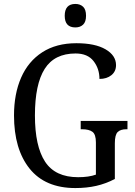

<svg xmlns="http://www.w3.org/2000/svg" viewBox="-20 -943 685 973"><path d="M51 -358Q51 -467 87 -549.5Q123 -632 194 -678Q265 -724 367 -724Q462 -724 515 -693Q568 -662 568 -613Q568 -581 544.5 -562Q521 -543 484 -543Q484 -595 454 -633.5Q424 -672 363 -672Q256 -672 206.5 -594Q157 -516 157 -358Q157 -202 208.5 -123.5Q260 -45 376 -45Q430 -45 466 -58V-221Q466 -262 448.5 -275Q431 -288 396 -288H389V-330H626V-288H620Q591 -288 576.5 -274Q562 -260 562 -217V-36Q516 -12 467.5 -1Q419 10 362 10Q209 10 130 -88.5Q51 -187 51 -358ZM308 -863Q308 -923 362 -923Q386 -923 401 -909Q416 -895 416 -863Q416 -832 401 -818Q386 -804 362 -804Q308 -804 308 -863Z"/></svg>

Font: Noto Serif Narrow
Style: Regular
Weight: 400
Width: 4
Designer: Monotype Design Team
Foundry: Monotype Imaging Inc.
Version: Version 1.001